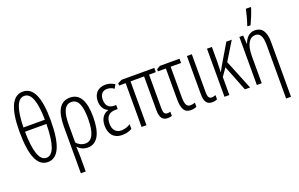

<svg xmlns="http://www.w3.org/2000/svg" viewBox="-113 -1272 3111 1996"><g transform="rotate(-20 1442.5 -274.0)"><path d="M390 -389C390 -644 333 -768 218 -768C104 -768 44 -645 44 -389C44 -119 101 10 216 10C332 10 390 -120 390 -389ZM217 -721C297 -721 332 -610 335 -415H98C102 -618 140 -721 217 -721ZM216 -37C138 -37 101 -152 98 -368H335C332 -145 293 -37 216 -37Z M817 -272C817 -454 762 -542 657 -542C545 -542 496 -449 496 -280V236H550V90C550 54 549 13 546 -36H550C575 -8 612 10 657 10C767 10 817 -95 817 -272ZM655 -494C729 -494 761 -418 761 -272C761 -117 724 -38 648 -38C609 -38 572 -57 550 -85V-281C550 -419 581 -494 655 -494Z M1084 -305H1061C1000 -305 971 -343 971 -405C971 -461 1000 -495 1051 -495C1079 -495 1106 -485 1127 -469L1150 -511C1119 -531 1086 -542 1049 -542C970 -542 917 -492 917 -408C917 -351 941 -305 987 -286V-283C932 -267 897 -219 897 -144C897 -54 942 10 1039 10C1087 10 1120 -2 1147 -18V-70C1123 -53 1085 -38 1046 -38C986 -38 952 -78 952 -146C952 -221 989 -260 1058 -260H1084Z M1558 -42C1525 -42 1513 -62 1513 -115V-485H1588V-532H1226L1181 -510V-485H1254V0H1308V-485H1458V-111C1458 -32 1484 7 1542 7C1563 7 1581 3 1589 -2V-47C1579 -44 1568 -42 1558 -42Z M1867 -532H1650L1611 -509V-485H1699V-147C1699 -42 1723 11 1798 11C1821 11 1849 5 1861 -3V-48C1845 -42 1825 -38 1809 -38C1767 -38 1752 -72 1752 -152V-485H1867Z M2003 -532H1949V-113C1949 -23 1977 10 2034 10C2055 10 2072 6 2089 -2V-49C2080 -44 2061 -39 2046 -39C2018 -39 2003 -56 2003 -115Z M2445 -532H2385L2253 -309C2243 -291 2234 -274 2224 -255H2222C2224 -292 2225 -331 2225 -369V-532H2171V0H2225V-199L2285 -285L2397 0H2454L2321 -329Z M2647 -606H2680C2703 -654 2731 -722 2747 -773V-784H2693C2686 -748 2660 -650 2647 -617ZM2702 -542C2638 -542 2599 -494 2581 -440H2577L2571 -532H2529V0H2583V-298C2583 -433 2627 -494 2692 -494C2741 -494 2767 -452 2767 -357V236H2821V-370C2821 -488 2778 -542 2702 -542Z"/></g></svg>

Font: Noto Sans Display Condensed Light
Style: Regular
Weight: 300
Width: 3
Designer: Monotype Design Team
Foundry: Monotype Imaging Inc.
Version: Version 1.900